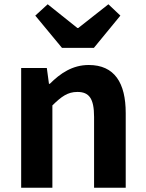

<svg xmlns="http://www.w3.org/2000/svg" viewBox="-20 -878 681 898"><path d="M79 -560V0H225V-385C267 -426 296 -448 342 -448C397 -448 420 -417 420 -331V0H568V-349C568 -490 516 -574 395 -574C319 -574 262 -535 213 -486H209L199 -560ZM270 -654H419L543 -805L487 -858L346 -747H342L203 -858L145 -805Z"/></svg>

Font: Kinto Sans
Style: Bold
Weight: 700
Designer: Authors: Ryoko NISHIZUKA  (kana & ideographs); Paul D. Hunt (Latin, Greek & Cyrillic); Wenlong ZHANG  (bopomofo); Sandol
Foundry: Adobe Systems Incorporated, ookami Inc.
Version: Version 0.001